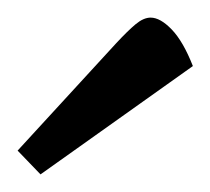

<svg xmlns="http://www.w3.org/2000/svg" viewBox="-20 -733 239 218"><path d="M26 -535 0 -562 112 -684Q125 -698 134 -705.5Q143 -713 151 -713Q162 -713 175 -699.5Q188 -686 199 -658Z"/></svg>

Font: Faustina Light Light
Style: Regular
Weight: 300
Version: Version 1.200